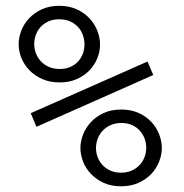

<svg xmlns="http://www.w3.org/2000/svg" viewBox="-20 -634 640 668"><path d="M401.9 -252.9Q436.5 -252.9 462.9 -240.7Q489.3 -228.5 507.1 -209.2Q524.9 -189.9 533.9 -166.3Q543 -142.6 543 -119.1Q543 -95.7 533.7 -71.8Q524.4 -47.9 506.3 -28.8Q488.3 -9.8 461.7 2.2Q435.1 14.2 400.9 14.2Q366.7 14.2 340.3 2Q314 -10.3 295.9 -29.5Q277.8 -48.8 268.8 -72.5Q259.8 -96.2 259.8 -119.1Q259.8 -141.6 268.8 -165.3Q277.8 -189 295.7 -208.5Q313.5 -228 340.1 -240.5Q366.7 -252.9 401.9 -252.9ZM402.3 -206.1Q381.3 -206.1 365 -198.7Q348.6 -191.4 337.2 -179.2Q325.7 -167 319.8 -151.1Q314 -135.3 314 -118.7Q314 -102.5 319.8 -87.2Q325.7 -71.8 336.7 -59.8Q347.7 -47.9 363.8 -40.5Q379.9 -33.2 400.9 -33.2Q422.4 -33.2 438.7 -40.8Q455.1 -48.3 466.3 -60.5Q477.5 -72.8 483.2 -88.4Q488.8 -104 488.8 -120.1Q488.8 -135.7 483.4 -150.9Q478 -166 467.3 -178.5Q456.5 -190.9 440.2 -198.5Q423.8 -206.1 402.3 -206.1ZM186 -613.8Q220.2 -613.8 246.6 -601.8Q272.9 -589.8 291 -570.6Q309.1 -551.3 318.6 -527.1Q328.1 -502.9 328.1 -479Q328.1 -455.1 318.6 -431.4Q309.1 -407.7 291.3 -389.2Q273.4 -370.6 247.3 -358.9Q221.2 -347.2 187.5 -347.2Q153.8 -347.2 127.2 -358.9Q100.6 -370.6 82.3 -389.6Q64 -408.7 54.4 -432.4Q44.9 -456.1 44.9 -480Q44.9 -503.4 54 -527.1Q63 -550.8 81.1 -570.1Q99.1 -589.4 125.5 -601.6Q151.9 -613.8 186 -613.8ZM186 -566.9Q164.1 -566.9 147.9 -559.3Q131.8 -551.8 120.8 -539.6Q109.9 -527.3 104.5 -512Q99.1 -496.6 99.1 -481Q99.1 -464.4 105 -448.7Q110.8 -433.1 122.1 -420.9Q133.3 -408.7 149.9 -401.4Q166.5 -394 187.5 -394Q208.5 -394 224.6 -401.1Q240.7 -408.2 251.7 -420.2Q262.7 -432.1 268.3 -447.5Q273.9 -462.9 273.9 -479.5Q273.9 -496.1 268.3 -512Q262.7 -527.8 251.5 -540Q240.2 -552.2 223.9 -559.6Q207.5 -566.9 186 -566.9ZM106.9 -192.9 86.9 -240.2 493.2 -419.9 513.2 -373Z"/></svg>

Font: Ethiopic Sadiss
Style: Regular
Weight: 400
Designer: abass alamnehe
Foundry: Senamirmir Project
Version: Version 5.100